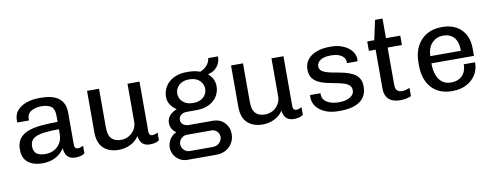

<svg xmlns="http://www.w3.org/2000/svg" viewBox="-68 -1029 4036 1572"><g transform="rotate(-10 1949.5 -243.0)"><path d="M210 10Q169 10 131.6 -2.9Q94.2 -15.8 70.5 -47.1Q46.8 -78.5 46.8 -132.5Q46.8 -187.8 71.5 -221.5Q96.2 -255.2 141.8 -272.9Q187.2 -290.5 250.4 -296.6Q313.5 -302.8 390.2 -302.8V-354.8Q390.2 -408.5 363.4 -430.1Q336.5 -451.8 279.8 -451.8Q232.2 -451.8 196.9 -431.5Q161.5 -411.2 161.5 -366.5V-355H65.2Q64.2 -359.5 64.1 -365.2Q64 -371 64 -376.5Q64 -420.8 91.2 -453.4Q118.5 -486 166.4 -503.5Q214.2 -521 275.2 -521H289Q389.5 -521 439 -481Q488.5 -441 488.5 -366.2V-95.2Q488.5 -76.5 496.9 -68.6Q505.2 -60.8 516.2 -60.8Q526.5 -60.8 539 -64.9Q551.5 -69 561.8 -74.5V-10.5Q548.8 -0.8 529.6 4.6Q510.5 10 485 10Q453 10 433.4 -2.4Q413.8 -14.8 404.6 -35.8Q395.5 -56.8 394 -83Q364.5 -37.8 318.2 -13.9Q272 10 210 10ZM250 -60.8Q284.8 -60.8 316.6 -76.4Q348.5 -92 369.4 -123.8Q390.2 -155.5 390.2 -204V-241.8Q315.2 -241.8 261.1 -234.5Q207 -227.2 178.2 -206.1Q149.5 -185 149.5 -141Q149.5 -98.8 174.5 -79.8Q199.5 -60.8 250 -60.8Z M845.2 10Q766.2 10 719 -33.6Q671.8 -77.2 671.8 -168.2V-511H771.5V-191.5Q771.5 -125 798.8 -96.2Q826 -67.5 878 -67.5Q913.2 -67.5 942.8 -84.4Q972.2 -101.2 990.1 -130.2Q1008 -159.2 1008 -194.8V-511H1107.8V-95.2Q1107.8 -76.5 1116.1 -68.6Q1124.5 -60.8 1135.5 -60.8Q1146.5 -60.8 1158.6 -64.9Q1170.8 -69 1181 -74.5V-10.5Q1168 -0.8 1148.9 4.6Q1129.8 10 1105 10Q1073 10 1053.8 -1.9Q1034.5 -13.8 1025.8 -33.2Q1017 -52.8 1013.2 -74.5Q988 -34.5 942 -12.2Q896 10 845.2 10Z M1383.8 188Q1348.5 188 1320 171.1Q1291.5 154.2 1274.6 125.9Q1257.8 97.5 1257.8 64Q1257.8 28 1277.8 -3.8Q1297.8 -35.5 1332.5 -51Q1310.5 -65 1298.2 -87.1Q1286 -109.2 1286 -134.2Q1286 -171 1308.8 -196.5Q1331.5 -222 1368.5 -235.2Q1337.5 -256 1318.6 -284.4Q1299.8 -312.8 1299.8 -352Q1299.8 -394.8 1322.4 -433.5Q1345 -472.2 1390.8 -496.6Q1436.5 -521 1506 -521Q1537.8 -521 1564.5 -517Q1591.2 -513 1611.8 -504.2Q1650 -520.2 1671.1 -546Q1692.2 -571.8 1695 -603H1776.8Q1776.8 -571.2 1764.4 -544.1Q1752 -517 1728.9 -498.8Q1705.8 -480.5 1674 -474L1673 -470.8Q1696 -451 1709.4 -424Q1722.8 -397 1722.8 -363.5Q1722.8 -319.5 1700 -282.4Q1677.2 -245.2 1633.5 -222.6Q1589.8 -200 1526.2 -200H1448Q1417 -200 1398 -185.1Q1379 -170.2 1379 -145Q1379 -120.8 1397.2 -105.9Q1415.5 -91 1448 -91H1640.8Q1703.5 -91 1740.1 -52.4Q1776.8 -13.8 1776.8 42.2Q1776.8 82.5 1757.5 115.8Q1738.2 149 1703.6 168.5Q1669 188 1623.2 188ZM1416.2 120.2H1607.5Q1638.2 120.2 1660.6 99.2Q1683 78.2 1683 48Q1683 22.8 1664.6 3.9Q1646.2 -15 1619.5 -15H1416.2Q1387 -15 1366.9 5Q1346.8 25 1346.8 52.8Q1346.8 80 1366.9 100.1Q1387 120.2 1416.2 120.2ZM1511.2 -262.2Q1566.2 -262.2 1596.9 -291Q1627.5 -319.8 1627.5 -360Q1627.5 -400.2 1596.9 -429.4Q1566.2 -458.5 1511.2 -458.5Q1456.2 -458.5 1425.6 -429.4Q1395 -400.2 1395 -360Q1395 -319.8 1425.6 -291Q1456.2 -262.2 1511.2 -262.2Z M2042.2 10Q1963.2 10 1916 -33.6Q1868.8 -77.2 1868.8 -168.2V-511H1968.5V-191.5Q1968.5 -125 1995.8 -96.2Q2023 -67.5 2075 -67.5Q2110.2 -67.5 2139.8 -84.4Q2169.2 -101.2 2187.1 -130.2Q2205 -159.2 2205 -194.8V-511H2304.8V-95.2Q2304.8 -76.5 2313.1 -68.6Q2321.5 -60.8 2332.5 -60.8Q2343.5 -60.8 2355.6 -64.9Q2367.8 -69 2378 -74.5V-10.5Q2365 -0.8 2345.9 4.6Q2326.8 10 2302 10Q2270 10 2250.8 -1.9Q2231.5 -13.8 2222.8 -33.2Q2214 -52.8 2210.2 -74.5Q2185 -34.5 2139 -12.2Q2093 10 2042.2 10Z M2672 10Q2619 10 2580 -3Q2541 -16 2515 -37.4Q2489 -58.8 2476.1 -85.1Q2463.2 -111.5 2463.2 -138Q2463.2 -144.2 2463.2 -148.4Q2463.2 -152.5 2464.2 -160H2551.8Q2550.8 -156.8 2550.8 -154.1Q2550.8 -151.5 2550.8 -149Q2550.8 -119.5 2569.4 -100Q2588 -80.5 2619.4 -70.6Q2650.8 -60.8 2690.5 -60.8Q2724.8 -60.8 2753.1 -70Q2781.5 -79.2 2798.4 -96.5Q2815.2 -113.8 2815.2 -138.2Q2815.2 -166.2 2797.1 -181.6Q2779 -197 2749.1 -205.6Q2719.2 -214.2 2683.4 -220.5Q2647.5 -226.8 2611.2 -235.2Q2575 -243.8 2545.1 -258.9Q2515.2 -274 2497.1 -300.5Q2479 -327 2479 -370.5Q2479 -404.8 2493.9 -432.9Q2508.8 -461 2536.6 -480.4Q2564.5 -499.8 2603 -510.4Q2641.5 -521 2688 -521H2701Q2745 -521 2781.1 -509.5Q2817.2 -498 2842.9 -478.5Q2868.5 -459 2882.4 -434.2Q2896.2 -409.5 2896.2 -383Q2896.2 -378.2 2895.8 -372.5Q2895.2 -366.8 2895.2 -365.2H2807V-376Q2807 -385.8 2802.2 -398.1Q2797.5 -410.5 2784.4 -422.4Q2771.2 -434.2 2747.8 -442.2Q2724.2 -450.2 2686.8 -450.2Q2652 -450.2 2629.1 -443.1Q2606.2 -436 2593.4 -425Q2580.5 -414 2575.5 -401.9Q2570.5 -389.8 2570.5 -380Q2570.5 -355.5 2588.6 -341.4Q2606.8 -327.2 2637 -319.1Q2667.2 -311 2703.5 -305Q2739.8 -299 2775.6 -290.4Q2811.5 -281.8 2841.8 -266.1Q2872 -250.5 2890.1 -223.9Q2908.2 -197.2 2908.2 -154.2Q2908.2 -109 2891.2 -77.2Q2874.2 -45.5 2844 -26.6Q2813.8 -7.8 2774.9 1.1Q2736 10 2692 10Z M3186.2 10Q3149 10 3119.5 -1.9Q3090 -13.8 3073.6 -40.5Q3057.2 -67.2 3057.2 -110.8V-432.8H3001.2V-511H3059.5L3094.8 -674H3157V-511H3276V-432.8H3157V-128.5Q3157 -84.5 3175 -72.6Q3193 -60.8 3214 -60.8Q3225 -60.8 3244.5 -65.9Q3264 -71 3276 -76V-8.5Q3265 -2.8 3249.4 1.6Q3233.8 6 3217.2 8Q3200.8 10 3186.2 10Z M3613 10Q3545 10 3493.2 -19.6Q3441.5 -49.2 3412.8 -106.5Q3384 -163.8 3384 -245V-266Q3384 -347.5 3414.5 -404.6Q3445 -461.8 3498 -491.4Q3551 -521 3619 -521H3629.8Q3692 -521 3739.9 -495.1Q3787.8 -469.2 3814.5 -420.9Q3841.2 -372.5 3841.2 -306.5V-243.2H3487.5Q3487.5 -186 3503 -144.9Q3518.5 -103.8 3548.2 -82.2Q3578 -60.8 3621.2 -60.8Q3656.8 -60.8 3685 -75Q3713.2 -89.2 3730.1 -118Q3747 -146.8 3747 -189.8H3841.2Q3841.2 -129 3812 -84.1Q3782.8 -39.2 3733.2 -14.6Q3683.8 10 3621.8 10ZM3488.5 -302.8H3743.2Q3743.2 -378 3710.5 -414.1Q3677.8 -450.2 3620.2 -450.2Q3566.8 -450.2 3529.5 -413.2Q3492.2 -376.2 3488.5 -302.8Z"/></g></svg>

Font: Chivo Medium
Style: Regular
Weight: 500
Designer: Hector Gatti
Foundry: Omnibus-Type
Version: Version 2.002